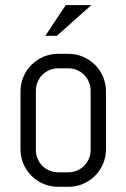

<svg xmlns="http://www.w3.org/2000/svg" viewBox="-20 -720 494 750"><path d="M394 -137.2Q394 -106.9 382.6 -80.1Q371.1 -53.2 351.1 -33.2Q331.1 -13.2 304.2 -1.7Q277.3 9.8 247.1 9.8H207Q176.8 9.8 149.9 -1.7Q123 -13.2 103 -33.2Q83 -53.2 71.5 -80.1Q60.1 -106.9 60.1 -137.2V-362.8Q60.1 -393.1 71.5 -419.9Q83 -446.8 103 -466.8Q123 -486.8 149.9 -498.3Q176.8 -509.8 207 -509.8H247.1Q277.3 -509.8 304.2 -498.3Q331.1 -486.8 351.1 -466.8Q371.1 -446.8 382.6 -419.9Q394 -393.1 394 -362.8V-137.2ZM334 -366.2Q334 -384.3 327.1 -400.1Q320.3 -416 308.6 -427.7Q296.9 -439.5 281 -446.3Q265.1 -453.1 247.1 -453.1H207Q189 -453.1 173.1 -446.3Q157.2 -439.5 145.5 -427.7Q133.8 -416 127 -400.1Q120.1 -384.3 120.1 -366.2V-133.8Q120.1 -115.7 127 -99.9Q133.8 -84 145.5 -72.3Q157.2 -60.5 173.1 -53.7Q189 -46.9 207 -46.9H247.1Q265.1 -46.9 281 -53.7Q296.9 -60.5 308.6 -72.3Q320.3 -84 327.1 -99.9Q334 -115.7 334 -133.8ZM202.1 -580.1H157.2L236.8 -700.2H336.9Z"/></svg>

Font: Abel
Style: Regular
Weight: 400
Designer: Matthew Desmond
Foundry: Matthew Desmond
Version: Version 1.003